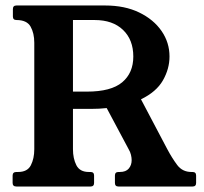

<svg xmlns="http://www.w3.org/2000/svg" viewBox="-20 -680 742 700"><path d="M682 -53Q695 -53 695 -40V-13Q695 0 682 0H412Q399 0 399 -13V-40Q399 -53 412 -53H417Q439 -53 449.5 -65.5Q460 -78 460 -96Q460 -105 457.5 -115.5Q455 -126 449 -136L369 -286Q342 -283 312 -283H246V-136Q246 -102 258.5 -77.5Q271 -53 304 -53H310Q323 -53 323 -40V-13Q323 0 310 0H40Q26 0 26 -13V-40Q26 -53 40 -53H46Q80 -53 92.5 -77.5Q105 -102 105 -136V-524Q105 -559 91.5 -583Q78 -607 40 -607Q27 -607 27 -620V-647Q27 -660 40 -660H363Q435 -660 487.5 -634.5Q540 -609 569 -567Q598 -525 598 -474Q598 -429 574 -387Q550 -345 494 -318L590 -136Q607 -104 626 -78.5Q645 -53 678 -53ZM297 -346Q385 -346 425.5 -380Q466 -414 466 -474Q466 -535 428.5 -571Q391 -607 325 -607H246V-346Z"/></svg>

Font: Young Serif
Style: Regular
Weight: 400
Designer: Bastien Sozeau
Foundry: NBR — Bastien Sozeau
Version: Version 3.004; ttfautohint (v1.8.4.7-5d5b);gftools[0.9.33]